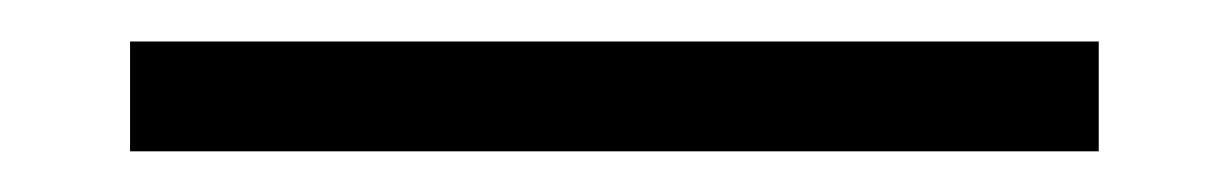

<svg xmlns="http://www.w3.org/2000/svg" viewBox="-20 100 596 93"><path d="M512.2 120.1H43V173.3H512.2Z"/></svg>

Font: Saysettha
Style: Regular
Weight: 400
Designer: John M. Durdin
Foundry: Lao Script for Windows
Version: Version 2.201